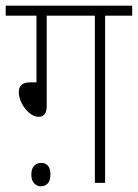

<svg xmlns="http://www.w3.org/2000/svg" viewBox="-20 -642 484 674"><path d="M144 -587V-270Q144 -232 116 -232Q99 -232 83 -245.5Q67 -259 56.5 -279Q46 -299 46 -319Q46 -335 55.5 -344Q65 -353 88 -353H108V-587H0V-622H444V-587H349V0H313V-587ZM90 -29Q90 -49 99.5 -59.5Q109 -70 124 -70Q157 -70 157 -29Q157 -8 147.5 2Q138 12 123 12Q110 12 100 1.5Q90 -9 90 -29Z"/></svg>

Font: Noto Sans Condensed ExtraLight
Style: Italic
Weight: 200
Width: 3
Italic angle: -12°
Designer: Monotype Design Team
Foundry: Monotype Imaging Inc.
Version: Version 2.013; ttfautohint (v1.8.4.7-5d5b)